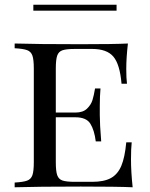

<svg xmlns="http://www.w3.org/2000/svg" viewBox="-20 -792 635 812"><path d="M541 0Q476 -3 322 -3Q137 -3 42 0V-20Q78 -22 94.5 -28Q111 -34 117 -51Q123 -68 123 -106V-502Q123 -540 117 -557Q111 -574 94.5 -580Q78 -586 42 -588V-608Q137 -605 322 -605Q462 -605 521 -608Q514 -548 514 -500Q514 -461 517 -438H494Q487 -520 459.5 -552.5Q432 -585 370 -585H297Q261 -585 244.5 -579.5Q228 -574 222 -557Q216 -540 216 -502V-316H299Q331 -316 348 -332.5Q365 -349 371 -368.5Q377 -388 382 -418H405Q402 -384 402 -344V-306Q402 -267 408 -194H385Q379 -242 362 -269Q345 -296 299 -296H216V-106Q216 -68 222 -51Q228 -34 244.5 -28.5Q261 -23 297 -23H370Q420 -23 449 -39Q478 -55 493 -90.5Q508 -126 514 -190H537Q534 -163 534 -118Q534 -66 541 0ZM473 -747H121V-772H473Z"/></svg>

Font: Playfair Display SC
Style: Regular
Weight: 400
Designer: Claus Eggers Sørensen
Foundry: Claus Eggers Sørensen
Version: Version 1.200; ttfautohint (v1.6)